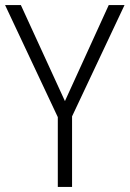

<svg xmlns="http://www.w3.org/2000/svg" viewBox="-20 -827 509 754"><path d="M235 -430 62 -807H0L207 -367V-93H263V-370L469 -807H407Z"/></svg>

Font: Noto Sans Kannada UI SemiCondensed Light
Style: Regular
Weight: 300
Width: 4
Designer: Jelle Bosma - Monotype Design Team
Foundry: Monotype Imaging Inc.
Version: Version 2.005